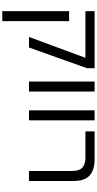

<svg xmlns="http://www.w3.org/2000/svg" viewBox="409 -1042 873 1732"><g transform="rotate(90 846.0 -175.5)"><path d="M313 0 501 -509H80V-592H595V-524L408 0ZM80 241V-362H170V241Z M715 0V-592H805V0Z M975 0V-592H1065V0Z M1522 0V-385Q1522 -455 1491 -482Q1460 -509 1405 -509H1165V-592H1411Q1513 -592 1562.5 -547Q1612 -502 1612 -403V0Z"/></g></svg>

Font: Noto Sans Hebrew
Style: Regular
Weight: 400
Designer: Monotype Design Team
Foundry: Monotype Imaging Inc.
Version: Version 2.003;January 10, 2023;FontCreator 14.0.0.2877 64-bi